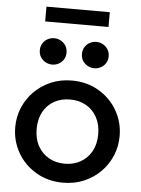

<svg xmlns="http://www.w3.org/2000/svg" viewBox="-59 -922 723 983"><g transform="rotate(5 302.0 -431.0)"><path d="M302 15Q224.5 15 163.8 -20.8Q103 -56.5 68.5 -116.2Q34 -176 34 -247.5Q34 -300.5 53.8 -347.8Q73.5 -395 109.8 -431.5Q146 -468 195 -489Q244 -510 302.5 -510Q380 -510 440.8 -474.2Q501.5 -438.5 536 -378.8Q570.5 -319 570.5 -247.5Q570.5 -195 550.8 -147.5Q531 -100 495 -63.5Q459 -27 410 -6Q361 15 302 15ZM302 -82.5Q348 -82.5 383.8 -102.8Q419.5 -123 440 -160Q460.5 -197 460.5 -247.5Q460.5 -298 440 -335.2Q419.5 -372.5 383.8 -392.5Q348 -412.5 302 -412.5Q256 -412.5 220.2 -392.5Q184.5 -372.5 164.2 -335.2Q144 -298 144 -247.5Q144 -197 164.5 -160Q185 -123 220.8 -102.8Q256.5 -82.5 302 -82.5ZM194 -582.5Q166.5 -582.5 145.8 -601.5Q125 -620.5 125 -650Q125 -670 134.5 -685.5Q144 -701 159.8 -709.5Q175.5 -718 194 -718Q221 -718 241.8 -699Q262.5 -680 262.5 -650Q262.5 -630 253 -614.8Q243.5 -599.5 227.8 -591Q212 -582.5 194 -582.5ZM410.5 -582.5Q383 -582.5 362.2 -601.5Q341.5 -620.5 341.5 -650Q341.5 -670 351 -685.5Q360.5 -701 376.2 -709.5Q392 -718 410.5 -718Q437.5 -718 458.2 -699Q479 -680 479 -650Q479 -630 469.5 -614.8Q460 -599.5 444.2 -591Q428.5 -582.5 410.5 -582.5ZM139.5 -799.5V-875.5H465V-799.5Z"/></g></svg>

Font: Geologica Cursive
Style: Regular
Weight: 400
Designer: Sindre Bremnes, Frode Helland
Foundry: Monokrom Skriftforlag AS
Version: Version 1.010;gftools[0.9.28]